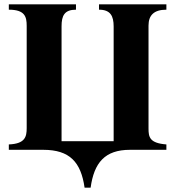

<svg xmlns="http://www.w3.org/2000/svg" viewBox="-20 -696 810 892"><path d="M181 0C304 0 356 57 373 176H401C417 60 467 0 584 0H753V-25C675 -31 670 -59 670 -99V-577C670 -625 695 -651 753 -651V-676H440V-651C493 -651 508 -622 508 -573V-40H266V-574C266 -624 280 -651 333 -651V-676H21V-651C96 -651 104 -618 104 -576V-101C104 -61 97 -28 21 -25V0Z"/></svg>

Font: XITS
Style: Bold
Weight: 700
Designer: MicroPress Inc., with final additions and corrections provided by Coen Hoffman, Elsevier (retired)
Version: Version 1.302